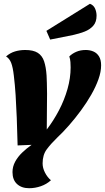

<svg xmlns="http://www.w3.org/2000/svg" viewBox="-20 -794 554 1014"><path d="M134 200Q94 200 70 178Q46 156 46 115Q46 86 60 60Q74 34 97.5 11.5Q121 -11 147 -29L73 -26Q71 -108 68.5 -172.5Q66 -237 62.5 -291.5Q59 -346 53 -395Q48 -439 39 -462Q30 -485 12 -496Q34 -515 59.5 -522.5Q85 -530 113 -530Q156 -530 179.5 -515Q203 -500 213 -470Q223 -440 226 -395Q227 -382 227.5 -356Q228 -330 228.5 -299Q229 -268 228 -238L227 -110Q263 -157 291.5 -211.5Q320 -266 336.5 -324Q353 -382 353 -438Q353 -451 352 -466Q351 -481 346 -496Q361 -511 383 -520.5Q405 -530 433 -530Q455 -530 473.5 -522Q492 -514 503 -496Q514 -478 514 -449Q514 -415 500 -375.5Q486 -336 462 -294Q438 -252 407.5 -210.5Q377 -169 344.5 -132Q312 -95 281 -66Q249 -35 227 -5.5Q205 24 205 69Q205 93 217.5 117.5Q230 142 249 158Q226 179 195.5 189.5Q165 200 134 200ZM245 -585 225 -631 455 -774Q474 -767 482 -749Q490 -731 490 -711Q490 -678 472.5 -658Q455 -638 426.5 -627Q398 -616 365 -609Z"/></svg>

Font: Sansita Swashed Light
Style: Bold
Weight: 700
Version: Version 1.003